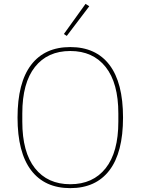

<svg xmlns="http://www.w3.org/2000/svg" viewBox="-20 -951 720 983"><path d="M321.8 -767.1 307.1 -776.9 418 -931.2 437 -918.9ZM540.3 -79.1Q470.7 12.2 339.8 12.2Q209 12.2 139.4 -79.1Q69.8 -170.4 69.8 -349.1Q69.8 -527.8 139.4 -618.9Q209 -710 339.8 -710Q470.7 -710 540.3 -618.9Q609.9 -527.8 609.9 -349.1Q609.9 -170.4 540.3 -79.1ZM585.9 -328.1V-370.1Q585.9 -525.9 521 -607.9Q456.1 -689.9 339.8 -689.9Q223.6 -689.9 158.9 -608.2Q94.2 -526.4 94.2 -370.1V-328.1Q94.2 -171.9 158.9 -89.8Q223.6 -7.8 339.8 -7.8Q456.1 -7.8 521 -89.8Q585.9 -171.9 585.9 -328.1Z"/></svg>

Font: Anuphan Thin
Style: Regular
Weight: 250
Designer: Mike Abbink, Paul van der Laan, Pieter van Rosmalen, Mint Tantisuwanna
Foundry: Bold Monday; Cadson Demak
Version: Version 3.002;hotconv 1.0.109;makeotfexe 2.5.65596